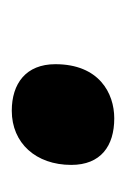

<svg xmlns="http://www.w3.org/2000/svg" viewBox="36 -242 214 326"><g transform="rotate(-90 143.0 -79.0)"><path d="M105 8C148 8 197 -18 197 -92C197 -142 164 -166 118 -166C63 -166 26 -125 26 -65C26 -15 58 8 105 8Z"/></g></svg>

Font: Noto Serif Display Condensed Black
Style: Italic
Weight: 900
Width: 3
Italic angle: -12°
Designer: Monotype Design Team
Foundry: Monotype Imaging Inc.
Version: Version 2.009